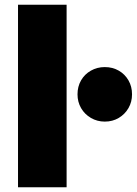

<svg xmlns="http://www.w3.org/2000/svg" viewBox="-20 -790 577 810"><path d="M56 -770H261V0H56ZM422 -277Q390 -277 363.5 -292.5Q337 -308 322 -334Q307 -360 307 -392Q307 -425 322 -451Q337 -477 363.5 -492Q390 -507 422 -507Q455 -507 481 -492Q507 -477 522 -451Q537 -425 537 -392Q537 -360 522 -334Q507 -308 481 -292.5Q455 -277 422 -277Z"/></svg>

Font: Unbounded
Style: Bold
Weight: 700
Designer: Luke Prowse, Jean-Baptiste Morizot, Fátima Lázaro, Florian Runge
Foundry: NaN
Version: Version 1.700